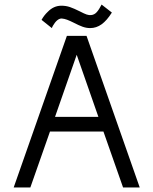

<svg xmlns="http://www.w3.org/2000/svg" viewBox="-20 -821 672 841"><path d="M433 -245H199L113 0H40L273 -664H359L592 0H519ZM411 -309 316 -581 221 -309ZM470 -766Q448 -731 425 -714.5Q402 -698 375 -698Q358 -698 341.5 -704Q325 -710 304 -721Q286 -730 274 -734.5Q262 -739 250 -740Q230 -740 211 -707L207 -698L162 -734Q173 -754 189 -769Q215 -796 249 -796Q269 -796 286.5 -790Q304 -784 330 -771Q349 -761 359.5 -757.5Q370 -754 379 -755Q393 -756 403.5 -767.5Q414 -779 425 -801Z"/></svg>

Font: Sulphur Point
Style: Regular
Weight: 400
Designer: Noponies / Dale Sattler
Foundry: Noponies
Version: Version 1.000; ttfautohint (v1.8)